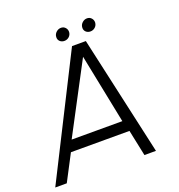

<svg xmlns="http://www.w3.org/2000/svg" viewBox="-174 -937 988 1057"><g transform="rotate(-20 320.0 -408.0)"><path d="M322.5 -700H403.5L559.5 0H492L460 -153H117L37 0H-30.5ZM144.5 -217H441.5L359.5 -624ZM293.5 -741Q277.5 -741 267 -751.2Q256.5 -761.5 258 -777.5Q259 -793 271.2 -804.2Q283.5 -815.5 299.5 -815.5Q315 -815.5 325 -804.2Q335 -793 334 -777.5Q332.5 -761.5 320.8 -751.2Q309 -741 293.5 -741ZM446 -741Q430 -741 419.5 -751.2Q409 -761.5 410.5 -777.5Q411.5 -793 423.8 -804.2Q436 -815.5 452 -815.5Q467.5 -815.5 477.5 -804.2Q487.5 -793 486.5 -777.5Q485 -761.5 473.2 -751.2Q461.5 -741 446 -741Z"/></g></svg>

Font: Urbanist Light
Style: Italic
Weight: 300
Italic angle: -8°
Designer: Corey Hu
Foundry: Corey Hu
Version: Version 1.330; ttfautohint (v1.8.4.7-5d5b)